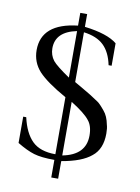

<svg xmlns="http://www.w3.org/2000/svg" viewBox="-90 -787 680 935"><g transform="rotate(10 250.0 -320.0)"><path d="M230 0Q165 0 128.5 -11Q92 -22 44 -51V-181H59Q76 -105 115 -66.5Q154 -28 230 -28V-310Q132 -365 92 -408Q52 -452 52 -512Q52 -644 230 -664V-727H264V-664Q378 -650 425 -611V-500H410Q397 -563 362.5 -596Q328 -629 264 -637V-391Q267 -389 310.5 -364Q354 -339 372 -326Q381 -320 386.5 -316.5Q392 -313 397 -308Q402 -303 404.5 -300.5Q407 -298 413.5 -290.5Q420 -283 424 -278Q444 -255 452 -213Q457 -197 457 -170Q457 -93 410 -56Q364 -17 264 0V87H230ZM230 -407V-637Q126 -616 126 -534Q126 -500 146 -474Q164 -452 230 -407ZM264 -293V-28Q378 -50 378 -146Q378 -194 356 -220Q333 -250 264 -293Z"/></g></svg>

Font: Triodion Unicode
Style: Normal
Weight: 400
Version: Version 1.1